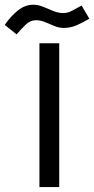

<svg xmlns="http://www.w3.org/2000/svg" viewBox="-92 -780 393 800"><path d="M58.1 -695.8Q34.7 -695.8 15.9 -678Q-2.9 -660.2 -22.9 -636.7L-72.3 -676.3Q-47.4 -712.4 -17.6 -736.3Q12.2 -760.3 46.4 -760.3Q66.9 -760.3 87.9 -751.7Q108.9 -743.2 129.6 -734.4Q150.4 -725.6 170.9 -725.6Q190.9 -725.6 207.8 -735.1Q224.6 -744.6 248 -756.8L280.3 -702.1Q254.9 -687 228.5 -675.3Q202.1 -663.6 173.8 -663.6Q154.3 -663.6 134.8 -671.6Q115.2 -679.7 96.2 -687.7Q77.1 -695.8 58.1 -695.8ZM72.3 -599.6H154.8V-0.5H72.3Z"/></svg>

Font: Vazir WOL
Style: Regular-WOL
Weight: 400
Designer: Saber Rastikerdar
Foundry: Saber Rastikerdar
Version: Version 27.2.2